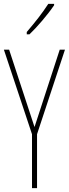

<svg xmlns="http://www.w3.org/2000/svg" viewBox="-20 -970 355 990"><path d="M259 -943V-950H229C195 -898 163 -858 118 -805V-793H132C171 -830 226 -894 259 -943ZM158 -315 27 -714H0L145 -278V0H171V-278L315 -714H288Z"/></svg>

Font: Noto Sans Oriya ExtCond Thin
Style: Regular
Weight: 100
Width: 2
Designer: Amélie Bonet and Sol Matas
Foundry: Google LLC
Version: Version 2.006